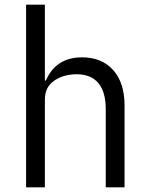

<svg xmlns="http://www.w3.org/2000/svg" viewBox="-20 -797 635 817"><path d="M91 0V-777H171V-454H175Q218 -553 329 -553Q413 -553 461.5 -499Q510 -445 510 -348V0H430V-332Q430 -406 398.5 -443.5Q367 -481 306 -481Q250 -481 210.5 -453.5Q171 -426 171 -375V0Z"/></svg>

Font: IBM Plex Sans JP
Style: Regular
Weight: 400
Designer: Mike Abbink; Paul van der Laan; Pieter van Rosmalen; Wujin Sim; Yejin Wi; Jinhee Kim; Boomi Park; Yona Kim; Kichan Ma
Foundry: Sandoll Inc.
Version: Version 1.000